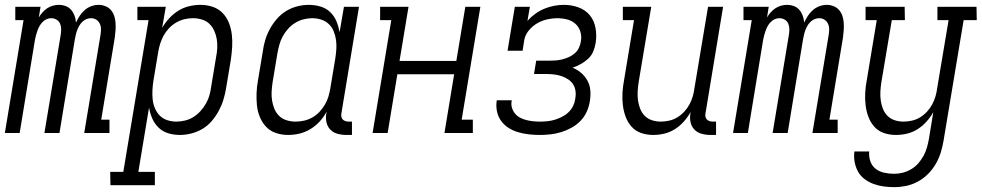

<svg xmlns="http://www.w3.org/2000/svg" viewBox="-20 -548 4044 791"><path d="M0 0 77 -465H43V-520H147L140 -476Q146 -487 155 -497Q164 -507 174.5 -514Q185 -521 197.5 -524.5Q210 -528 222 -528Q237 -528 250.5 -523Q264 -518 273 -507.5Q282 -497 287 -483.5Q292 -470 293 -455Q300 -470 308.5 -483Q317 -496 329 -506.5Q341 -517 356 -522.5Q371 -528 386 -528Q401 -528 414.5 -522.5Q428 -517 437 -506.5Q446 -496 450.5 -482.5Q455 -469 456 -454Q457 -439 456 -424Q455 -409 453 -394L397 -55H431V0H327L394 -404Q396 -416 396 -428Q396 -440 391 -450.5Q386 -461 376.5 -467Q367 -473 355 -473Q345 -473 335.5 -469Q326 -465 318.5 -457.5Q311 -450 306 -441Q301 -432 297.5 -422.5Q294 -413 292 -403.5Q290 -394 288 -384L225 0H163L230 -404Q232 -416 232 -428Q232 -440 227.5 -450.5Q223 -461 213 -467Q203 -473 191 -473Q181 -473 172 -469Q163 -465 155.5 -457.5Q148 -450 143 -441Q138 -432 134.5 -422.5Q131 -413 128.5 -403.5Q126 -394 124 -384L61 0Z M435 215 434 160H488L592 -465H546V-520H663L648 -433Q660 -454 677 -472.5Q694 -491 715 -504Q736 -517 759.5 -522.5Q783 -528 806 -528Q832 -528 856 -520Q880 -512 897 -494.5Q914 -477 923 -454Q932 -431 935 -406Q938 -381 936.5 -355Q935 -329 931 -302L911 -182Q907 -159 900 -136Q893 -113 881 -91Q869 -69 852.5 -49.5Q836 -30 814 -17Q792 -4 768 2Q744 8 721 8Q696 8 673 1Q650 -6 633.5 -22Q617 -38 607.5 -59.5Q598 -81 594 -105L550 160H618V215ZM707 -47Q724 -47 742.5 -51.5Q761 -56 777 -66Q793 -76 806 -90.5Q819 -105 828.5 -121.5Q838 -138 843 -156Q848 -174 850 -191L870 -311Q874 -331 875 -350Q876 -369 873 -387Q870 -405 862.5 -421.5Q855 -438 842.5 -450Q830 -462 812 -467.5Q794 -473 775 -473Q758 -473 740.5 -469Q723 -465 706.5 -455.5Q690 -446 677 -432.5Q664 -419 655 -403Q646 -387 640.5 -370Q635 -353 632 -335L612 -215Q609 -196 608 -176.5Q607 -157 609 -138Q611 -119 618.5 -101.5Q626 -84 638.5 -71.5Q651 -59 669 -53Q687 -47 707 -47Z M1167 8Q1141 8 1117 0Q1093 -8 1076.5 -25.5Q1060 -43 1050.5 -66Q1041 -89 1038.5 -114Q1036 -139 1037 -165Q1038 -191 1043 -218L1063 -338Q1066 -361 1073 -384Q1080 -407 1092 -429Q1104 -451 1121 -470.5Q1138 -490 1159.5 -503Q1181 -516 1205 -522Q1229 -528 1252 -528Q1277 -528 1300.5 -521Q1324 -514 1340.5 -498Q1357 -482 1366 -460.5Q1375 -439 1379 -415L1397 -520H1459L1387 -84Q1385 -76 1386 -69Q1387 -62 1391 -57Q1395 -52 1402 -49.5Q1409 -47 1416 -47H1430V8H1407Q1388 8 1370 3Q1352 -2 1340 -15Q1328 -28 1324.5 -46.5Q1321 -65 1325 -84V-87Q1314 -66 1297 -47.5Q1280 -29 1258.5 -16Q1237 -3 1213.5 2.5Q1190 8 1167 8ZM1198 -47Q1215 -47 1233 -51Q1251 -55 1267.5 -64.5Q1284 -74 1296.5 -87.5Q1309 -101 1318.5 -117Q1328 -133 1333 -150Q1338 -167 1341 -185L1361 -305Q1364 -324 1365.5 -343.5Q1367 -363 1364.5 -382Q1362 -401 1355 -418.5Q1348 -436 1335 -448.5Q1322 -461 1304 -467Q1286 -473 1266 -473Q1249 -473 1231 -468.5Q1213 -464 1196.5 -454Q1180 -444 1167 -429.5Q1154 -415 1145 -398.5Q1136 -382 1131 -364Q1126 -346 1123 -329L1103 -209Q1100 -189 1099 -170Q1098 -151 1101 -133Q1104 -115 1111 -98.5Q1118 -82 1130.5 -70Q1143 -58 1161 -52.5Q1179 -47 1198 -47Z M1515 0 1592 -465H1546V-520H1663L1626 -297H1860L1897 -520H1959L1882 -55H1928V0H1811L1851 -242H1617L1577 0Z M2204 8Q2181 8 2159 5.5Q2137 3 2116 -3Q2095 -9 2077 -20Q2059 -31 2046 -48Q2033 -65 2028 -86.5Q2023 -108 2026 -131L2027 -135H2088V-132Q2085 -118 2089 -104.5Q2093 -91 2101.5 -80.5Q2110 -70 2122 -63.5Q2134 -57 2148 -53.5Q2162 -50 2176 -48.5Q2190 -47 2204 -47Q2219 -47 2234.5 -48.5Q2250 -50 2265 -54.5Q2280 -59 2295 -66.5Q2310 -74 2322 -85.5Q2334 -97 2341 -111.5Q2348 -126 2350 -141Q2353 -157 2351 -172.5Q2349 -188 2341.5 -200Q2334 -212 2321.5 -220.5Q2309 -229 2294.5 -234Q2280 -239 2265 -241Q2250 -243 2234 -243H2180L2189 -298H2243Q2256 -298 2269.5 -299Q2283 -300 2297 -303.5Q2311 -307 2324 -313Q2337 -319 2348 -328.5Q2359 -338 2365 -351Q2371 -364 2373 -377Q2377 -398 2371 -417.5Q2365 -437 2350.5 -450Q2336 -463 2316 -468Q2296 -473 2275 -473Q2255 -473 2233.5 -468Q2212 -463 2193 -452Q2174 -441 2159 -423Q2144 -405 2140 -384L2133 -339H2071L2101 -520H2163L2153 -462Q2167 -478 2185 -491Q2203 -504 2222.5 -512Q2242 -520 2262.5 -524Q2283 -528 2303 -528Q2335 -528 2363.5 -517.5Q2392 -507 2410 -485Q2428 -463 2433.5 -432.5Q2439 -402 2434 -371Q2431 -353 2424 -336Q2417 -319 2403 -306Q2389 -293 2372.5 -284Q2356 -275 2339 -269Q2359 -261 2374.5 -247.5Q2390 -234 2400 -216Q2410 -198 2412 -176Q2414 -154 2410 -131Q2407 -110 2397.5 -88.5Q2388 -67 2371.5 -50Q2355 -33 2334 -21.5Q2313 -10 2291.5 -3.5Q2270 3 2248 5.5Q2226 8 2204 8Z M2671 8Q2645 8 2621.5 0Q2598 -8 2582 -26Q2566 -44 2557.5 -67Q2549 -90 2546 -115Q2543 -140 2544.5 -166Q2546 -192 2551 -218L2592 -465H2546V-520H2663L2611 -209Q2608 -190 2607 -171Q2606 -152 2608.5 -134Q2611 -116 2617.5 -99.5Q2624 -83 2636.5 -70.5Q2649 -58 2666.5 -52.5Q2684 -47 2702 -47Q2719 -47 2737 -51Q2755 -55 2770.5 -64.5Q2786 -74 2799 -88Q2812 -102 2820.5 -118Q2829 -134 2834 -151Q2839 -168 2841 -185L2897 -520H2959L2887 -84Q2885 -76 2886 -69Q2887 -62 2891 -57Q2895 -52 2902 -49.5Q2909 -47 2916 -47H2930V8H2907Q2888 8 2870 3Q2852 -2 2840 -15Q2828 -28 2824.5 -46.5Q2821 -65 2825 -84V-86Q2813 -65 2797 -47Q2781 -29 2760.5 -16Q2740 -3 2717 2.5Q2694 8 2671 8Z M3000 0 3077 -465H3043V-520H3147L3140 -476Q3146 -487 3155 -497Q3164 -507 3174.5 -514Q3185 -521 3197.5 -524.5Q3210 -528 3222 -528Q3237 -528 3250.5 -523Q3264 -518 3273 -507.5Q3282 -497 3287 -483.5Q3292 -470 3293 -455Q3300 -470 3308.5 -483Q3317 -496 3329 -506.5Q3341 -517 3356 -522.5Q3371 -528 3386 -528Q3401 -528 3414.5 -522.5Q3428 -517 3437 -506.5Q3446 -496 3450.5 -482.5Q3455 -469 3456 -454Q3457 -439 3456 -424Q3455 -409 3453 -394L3397 -55H3431V0H3327L3394 -404Q3396 -416 3396 -428Q3396 -440 3391 -450.5Q3386 -461 3376.5 -467Q3367 -473 3355 -473Q3345 -473 3335.5 -469Q3326 -465 3318.5 -457.5Q3311 -450 3306 -441Q3301 -432 3297.5 -422.5Q3294 -413 3292 -403.5Q3290 -394 3288 -384L3225 0H3163L3230 -404Q3232 -416 3232 -428Q3232 -440 3227.5 -450.5Q3223 -461 3213 -467Q3203 -473 3191 -473Q3181 -473 3172 -469Q3163 -465 3155.5 -457.5Q3148 -450 3143 -441Q3138 -432 3134.5 -422.5Q3131 -413 3128.5 -403.5Q3126 -394 3124 -384L3061 0Z M3664 223Q3642 223 3620 220Q3598 217 3578 209.5Q3558 202 3541.5 189.5Q3525 177 3515 159Q3505 141 3501 119.5Q3497 98 3500 76H3561Q3559 97 3565.5 116Q3572 135 3587 147Q3602 159 3622.5 163.5Q3643 168 3664 168Q3681 168 3699 163.5Q3717 159 3734 149Q3751 139 3763.5 124.5Q3776 110 3785 93.5Q3794 77 3799 59Q3804 41 3807 24L3825 -86Q3813 -65 3797 -47Q3781 -29 3760.5 -16Q3740 -3 3717 2.5Q3694 8 3671 8Q3645 8 3621.5 0Q3598 -8 3582 -26Q3566 -44 3557.5 -67Q3549 -90 3546 -115Q3543 -140 3544.5 -166Q3546 -192 3551 -218L3592 -465H3546V-520H3707L3708 -465H3654L3611 -209Q3608 -190 3607 -171Q3606 -152 3608.5 -134Q3611 -116 3617.5 -99.5Q3624 -83 3636.5 -70.5Q3649 -58 3666.5 -52.5Q3684 -47 3702 -47Q3719 -47 3737 -51Q3755 -55 3770.5 -64.5Q3786 -74 3799 -88Q3812 -102 3820.5 -118Q3829 -134 3834 -151Q3839 -168 3841 -185L3888 -465H3842V-520H4003L4004 -465H3950L3867 33Q3863 57 3855.5 81Q3848 105 3835 127.5Q3822 150 3803 169Q3784 188 3760.5 200.5Q3737 213 3712.5 218Q3688 223 3664 223Z"/></svg>

Font: Iosevka Curly Slab Light
Style: Italic
Weight: 300
Italic angle: -9°
Monospace: yes
Designer: Belleve Invis
Foundry: Belleve Invis
Version: Version 22.1.2; ttfautohint (v1.8.4)